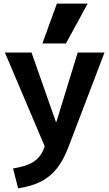

<svg xmlns="http://www.w3.org/2000/svg" viewBox="-20 -810 604 1060"><path d="M52 120Q114 110 151.5 91Q189 72 209.5 37Q230 2 240 -54L246 43L7 -520H154L289 -136H291L409 -520H557L359 -1Q332 71 295.5 118Q259 165 207.5 191.5Q156 218 80 230ZM344 -570H214L294 -790H464Z"/></svg>

Font: M PLUS 2 Thin
Style: Bold
Weight: 700
Version: Version 1.001